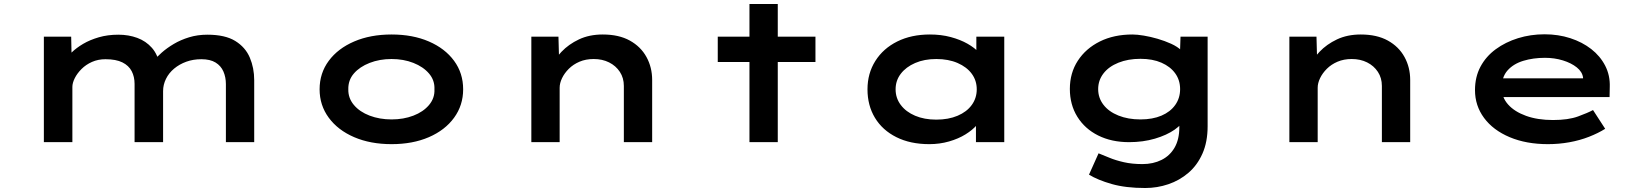

<svg xmlns="http://www.w3.org/2000/svg" viewBox="-20 -713 8233 963"><path d="M200 0V-529H337L340 -388L299 -404Q314 -425 338.5 -449Q363 -473 397 -493Q431 -513 475.5 -526Q520 -539 574 -539Q625 -539 668.5 -523Q712 -507 742 -473Q772 -439 782 -383L740 -389L748 -405Q765 -426 791 -449Q817 -472 851.5 -492.5Q886 -513 928.5 -526Q971 -539 1020 -539Q1109 -539 1160 -507.5Q1211 -476 1233 -424Q1255 -372 1255 -311V0H1113V-291Q1113 -326 1100.5 -354.5Q1088 -383 1061 -399.5Q1034 -416 990 -416Q949 -416 914.5 -403.5Q880 -391 853.5 -369Q827 -347 812.5 -317.5Q798 -288 798 -256V0H655V-292Q655 -328 640.5 -356Q626 -384 594 -400Q562 -416 509 -416Q472 -416 441.5 -402.5Q411 -389 389 -367Q367 -345 355 -321Q343 -297 343 -277V0Z M1944 10Q1838 10 1756.5 -25Q1675 -60 1629 -122.5Q1583 -185 1583 -265Q1583 -346 1629 -408Q1675 -470 1756.5 -505Q1838 -540 1944 -540Q2050 -540 2131 -505Q2212 -470 2257.5 -408Q2303 -346 2303 -265Q2303 -185 2257.5 -122.5Q2212 -60 2131 -25Q2050 10 1944 10ZM1944 -114Q2004 -114 2053.5 -133Q2103 -152 2132 -186.5Q2161 -221 2159 -265Q2161 -310 2132 -344Q2103 -378 2053.5 -397.5Q2004 -417 1944 -417Q1884 -417 1834 -397.5Q1784 -378 1755 -344.5Q1726 -311 1727 -265Q1726 -221 1755 -186.5Q1784 -152 1834 -133Q1884 -114 1944 -114Z M2645 0V-529H2781L2785 -381L2742 -374Q2760 -415 2796 -453Q2832 -491 2884 -515.5Q2936 -540 3003 -540Q3084 -540 3139 -509.5Q3194 -479 3222.5 -427Q3251 -375 3251 -312V0H3109V-282Q3109 -322 3089 -352.5Q3069 -383 3035 -400Q3001 -417 2958 -417Q2918 -417 2886.5 -403.5Q2855 -390 2833 -368Q2811 -346 2799 -321Q2787 -296 2787 -273V0H2717Q2681 0 2663 0Q2645 0 2645 0Z M3739 0V-693H3881V0ZM3580 -402V-529H4070V-402Z M4641 10Q4546 10 4476 -25Q4406 -60 4368.5 -122Q4331 -184 4331 -265Q4331 -345 4370.5 -407.5Q4410 -470 4480.5 -505Q4551 -540 4644 -540Q4701 -540 4749 -527Q4797 -514 4833 -493.5Q4869 -473 4890 -449.5Q4911 -426 4914 -405L4877 -400V-529H5017V0H4875V-147L4903 -135Q4901 -111 4879.5 -86Q4858 -61 4822.5 -39Q4787 -17 4740 -3.5Q4693 10 4641 10ZM4676 -113Q4737 -113 4783 -132.5Q4829 -152 4854 -186.5Q4879 -221 4879 -265Q4879 -309 4854 -343Q4829 -377 4783 -397Q4737 -417 4676 -417Q4616 -417 4570 -397Q4524 -377 4498 -343Q4472 -309 4472 -265Q4472 -221 4498 -186.5Q4524 -152 4570 -132.5Q4616 -113 4676 -113Z M5724 230Q5626 230 5556 210Q5486 190 5442 163L5490 56Q5513 65 5544 78Q5575 91 5616.5 100.5Q5658 110 5710 110Q5764 110 5806 89Q5848 68 5871.5 27Q5895 -14 5895 -74V-126L5919 -121Q5912 -91 5872 -63Q5832 -35 5772.5 -17.5Q5713 0 5643 0Q5555 0 5488 -33.5Q5421 -67 5383.5 -127.5Q5346 -188 5346 -267Q5346 -347 5386 -408.5Q5426 -470 5496.5 -505Q5567 -540 5660 -540Q5683 -540 5716.5 -534.5Q5750 -529 5786 -518.5Q5822 -508 5854 -493.5Q5886 -479 5906 -459.5Q5926 -440 5926 -416L5897 -408L5901 -529H6037V-80Q6037 -1 6011 57.5Q5985 116 5940.5 154Q5896 192 5840 211Q5784 230 5724 230ZM5700 -114Q5761 -114 5805.5 -133Q5850 -152 5874.5 -186.5Q5899 -221 5899 -266Q5899 -311 5874.5 -345Q5850 -379 5805.5 -398.5Q5761 -418 5700 -418Q5638 -418 5589.5 -398.5Q5541 -379 5514.5 -344.5Q5488 -310 5488 -266Q5488 -222 5514.5 -187.5Q5541 -153 5589.5 -133.5Q5638 -114 5700 -114Z M6447 0V-529H6583L6587 -381L6544 -374Q6562 -415 6598 -453Q6634 -491 6686 -515.5Q6738 -540 6805 -540Q6886 -540 6941 -509.5Q6996 -479 7024.5 -427Q7053 -375 7053 -312V0H6911V-282Q6911 -322 6891 -352.5Q6871 -383 6837 -400Q6803 -417 6760 -417Q6720 -417 6688.5 -403.5Q6657 -390 6635 -368Q6613 -346 6601 -321Q6589 -296 6589 -273V0H6519Q6483 0 6465 0Q6447 0 6447 0Z M7744 10Q7635 10 7552 -25Q7469 -60 7423.5 -121.5Q7378 -183 7378 -261Q7378 -327 7405.5 -378.5Q7433 -430 7482 -466Q7531 -502 7594 -521.5Q7657 -541 7727 -541Q7796 -541 7856 -521.5Q7916 -502 7961 -467Q8006 -432 8031 -383.5Q8056 -335 8054 -277L8053 -226H7488L7465 -320H7936L7920 -302V-324Q7916 -353 7888.5 -375Q7861 -397 7819 -410Q7777 -423 7729 -423Q7670 -423 7620.5 -408Q7571 -393 7541.5 -360Q7512 -327 7512 -272Q7512 -225 7544 -189Q7576 -153 7634 -132Q7692 -111 7769 -111Q7846 -111 7895 -129Q7944 -147 7970 -161L8031 -67Q7996 -45 7950 -27Q7904 -9 7851.5 0.5Q7799 10 7744 10Z"/></svg>

Font: Lexend Zetta SemiBold
Style: Regular
Weight: 600
Designer: Bonnie Shaver-Troup, Thomas Jockin
Foundry: Lexend
Version: Version 1.007